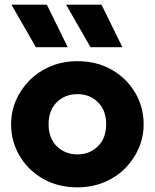

<svg xmlns="http://www.w3.org/2000/svg" viewBox="-20 -787 663 822"><path d="M311.5 15Q228 15 164 -21.8Q100 -58.5 63.8 -120Q27.5 -181.5 27.5 -255Q27.5 -308.5 48.2 -357Q69 -405.5 107 -443.5Q145 -481.5 197 -503.2Q249 -525 311.5 -525Q395 -525 458.8 -488.2Q522.5 -451.5 558.8 -390Q595 -328.5 595 -255Q595 -201.5 574.2 -153Q553.5 -104.5 515.8 -66.5Q478 -28.5 426 -6.8Q374 15 311.5 15ZM311.5 -126Q364 -126 399.2 -160.8Q434.5 -195.5 434.5 -255Q434.5 -314.5 399.5 -349.2Q364.5 -384 311.5 -384Q258 -384 223 -349.2Q188 -314.5 188 -255Q188 -195.5 223.2 -160.8Q258.5 -126 311.5 -126ZM367.5 -585 263 -767H414.5L504 -585ZM133.5 -585 29 -767H180.5L270 -585Z"/></svg>

Font: Geologica
Style: Bold
Weight: 700
Designer: Sindre Bremnes, Frode Helland
Foundry: Monokrom Skriftforlag AS
Version: Version 1.010; ttfautohint (v1.8.4.7-5d5b);gftools[0.9.28]